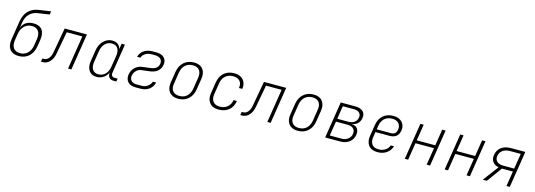

<svg xmlns="http://www.w3.org/2000/svg" viewBox="11 -1761 7777 2792"><g transform="rotate(15 3900.0 -365.0)"><path d="M255 10Q163 10 120 -45.5Q77 -101 93 -200L136 -475Q170 -685 365 -714L543 -740L535 -690L365 -665Q289 -654 240.5 -606Q192 -558 179 -475L165 -386Q183 -443 229 -474Q275 -505 344 -505Q434 -505 474 -450.5Q514 -396 498 -295L483 -200Q467 -100 407 -45Q347 10 255 10ZM263 -35Q331 -35 376 -79Q421 -123 433 -200L448 -295Q460 -373 429 -417.5Q398 -462 330 -462Q260 -462 215 -416Q170 -370 158 -295L143 -200Q131 -123 163 -79Q195 -35 263 -35Z M590 5 598 -45H623Q661 -45 690.5 -79.5Q720 -114 730 -169L798 -550H1133L1046 0H996L1076 -505H841L779 -169Q765 -90 721 -42.5Q677 5 615 5Z M1425 10Q1349 10 1311 -45.5Q1273 -101 1287 -189L1314 -360Q1324 -420 1352.5 -465Q1381 -510 1423.5 -535Q1466 -560 1516 -560Q1567 -560 1600 -534.5Q1633 -509 1642 -466L1655 -550H1705L1635 -105Q1631 -78 1645 -61.5Q1659 -45 1685 -45H1730L1723 0H1678Q1634 0 1611.5 -29.5Q1589 -59 1596 -105Q1577 -53 1531 -21.5Q1485 10 1425 10ZM1442 -33Q1503 -33 1545 -75Q1587 -117 1598 -189L1625 -360Q1636 -432 1608 -474.5Q1580 -517 1519 -517Q1459 -517 1417 -474.5Q1375 -432 1364 -360L1337 -189Q1326 -117 1354.5 -75Q1383 -33 1442 -33Z M2085 10H2012Q1936 10 1897 -33Q1858 -76 1869 -147Q1879 -208 1923.5 -251.5Q1968 -295 2032 -303L2153 -318Q2206 -325 2236.5 -348Q2267 -371 2273 -412Q2281 -459 2252 -487Q2223 -515 2167 -515H2113Q2061 -515 2022.5 -489.5Q1984 -464 1971 -425H1921Q1940 -490 1992 -525Q2044 -560 2120 -560H2174Q2254 -560 2294.5 -519.5Q2335 -479 2324 -411Q2314 -350 2270 -314Q2226 -278 2154 -269L2030 -254Q1986 -249 1955 -216Q1924 -183 1917 -140Q1910 -92 1937.5 -63.5Q1965 -35 2020 -35H2093Q2145 -35 2184 -63.5Q2223 -92 2237 -135H2287Q2269 -66 2216.5 -28Q2164 10 2085 10Z M2654 10Q2566 10 2521.5 -44.5Q2477 -99 2491 -190L2518 -360Q2533 -452 2593.5 -506Q2654 -560 2745 -560Q2834 -560 2878 -505.5Q2922 -451 2908 -360L2881 -190Q2866 -97 2806 -43.5Q2746 10 2654 10ZM2661 -34Q2730 -34 2774.5 -75Q2819 -116 2831 -190L2858 -360Q2870 -434 2838 -475Q2806 -516 2738 -516Q2670 -516 2625 -475Q2580 -434 2568 -360L2541 -190Q2529 -116 2560.5 -75Q2592 -34 2661 -34Z M3261 10Q3172 10 3127 -45Q3082 -100 3096 -190L3123 -360Q3138 -455 3198 -507.5Q3258 -560 3352 -560Q3411 -560 3451.5 -536Q3492 -512 3510.5 -469Q3529 -426 3520 -370H3470Q3481 -438 3447 -476Q3413 -514 3344 -514Q3276 -514 3230 -473.5Q3184 -433 3173 -360L3146 -190Q3135 -118 3168 -77Q3201 -36 3269 -36Q3338 -36 3383.5 -74.5Q3429 -113 3440 -180H3490Q3476 -89 3416 -39.5Q3356 10 3261 10Z M3590 5 3598 -45H3623Q3661 -45 3690.5 -79.5Q3720 -114 3730 -169L3798 -550H4133L4046 0H3996L4076 -505H3841L3779 -169Q3765 -90 3721 -42.5Q3677 5 3615 5Z M4454 10Q4366 10 4321.5 -44.5Q4277 -99 4291 -190L4318 -360Q4333 -452 4393.5 -506Q4454 -560 4545 -560Q4634 -560 4678 -505.5Q4722 -451 4708 -360L4681 -190Q4666 -97 4606 -43.5Q4546 10 4454 10ZM4461 -34Q4530 -34 4574.5 -75Q4619 -116 4631 -190L4658 -360Q4670 -434 4638 -475Q4606 -516 4538 -516Q4470 -516 4425 -475Q4380 -434 4368 -360L4341 -190Q4329 -116 4360.5 -75Q4392 -34 4461 -34Z M4867 0 4954 -550H5175Q5251 -550 5290 -513Q5329 -476 5318 -412Q5310 -361 5276.5 -328.5Q5243 -296 5193 -291V-288Q5248 -286 5276 -249.5Q5304 -213 5294 -153Q5283 -83 5229 -41.5Q5175 0 5095 0ZM4966 -308H5137Q5189 -308 5224.5 -335Q5260 -362 5267 -406Q5275 -450 5247.5 -477.5Q5220 -505 5168 -505H4997ZM4924 -45H5102Q5158 -45 5197.5 -75Q5237 -105 5244 -154Q5252 -203 5222.5 -233Q5193 -263 5137 -263H4959Z M5655 10Q5563 10 5520 -46Q5477 -102 5491 -190L5518 -360Q5533 -455 5592.5 -507.5Q5652 -560 5746 -560Q5806 -560 5845.5 -536Q5885 -512 5902.5 -472Q5920 -432 5912 -384Q5903 -326 5866 -295.5Q5829 -265 5767 -265H5553L5541 -190Q5529 -117 5560 -75.5Q5591 -34 5662 -34Q5718 -34 5760 -61Q5802 -88 5818 -135H5868Q5845 -66 5789 -28Q5733 10 5655 10ZM5560 -308H5775Q5850 -308 5862 -384Q5871 -438 5839.5 -477Q5808 -516 5739 -516Q5669 -516 5624 -474.5Q5579 -433 5568 -360Z M6066 0 6153 -550H6203L6164 -304H6443L6482 -550H6533L6446 0H6395L6436 -259H6157L6116 0Z M6666 0 6753 -550H6803L6764 -304H7043L7082 -550H7133L7046 0H6995L7036 -259H6757L6716 0Z M7240 0 7415 -234Q7354 -245 7324 -287Q7294 -329 7304 -389Q7316 -466 7372 -508Q7428 -550 7519 -550H7733L7646 0H7596L7632 -228H7467L7301 0ZM7475 -274H7639L7676 -505H7512Q7448 -505 7405 -473.5Q7362 -442 7354 -389Q7345 -336 7378 -305Q7411 -274 7475 -274Z"/></g></svg>

Font: JetBrains Mono Thin
Style: Italic
Weight: 100
Italic angle: -9°
Monospace: yes
Designer: Philipp Nurullin, Konstantin Bulenkov
Foundry: JetBrains
Version: Version 2.305; ttfautohint (v1.8.4.7-5d5b)